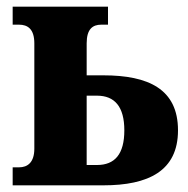

<svg xmlns="http://www.w3.org/2000/svg" viewBox="-20 -556 563 576"><path d="M18 0H290C425 0 514 -43 514 -165C514 -289 425 -330 290 -330H240V-426C240 -469 258 -482 284 -482H304V-536H18V-482H37C63 -482 83 -469 83 -426V-110C83 -69 63 -54 37 -54H18ZM240 -61V-269H271C324 -269 353 -236 353 -165C353 -93 324 -61 271 -61Z"/></svg>

Font: Noto Serif Condensed ExtraBold
Style: Regular
Weight: 800
Width: 3
Designer: Monotype Design Team
Foundry: Monotype Imaging Inc.
Version: Version 2.013